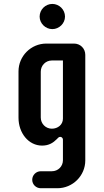

<svg xmlns="http://www.w3.org/2000/svg" viewBox="-20 -747 540 998"><path d="M423.3 86.9V-461.9C423.3 -495.1 397.5 -520.5 364.7 -520.5H220.7C141.1 -520.5 76.2 -455.6 76.2 -376V-134.8C76.2 -55.7 128.4 9.8 198.7 9.8C235.4 9.8 257.3 -5.9 274.9 -23.4C280.3 -28.8 285.2 -35.6 292.5 -35.6C298.3 -35.6 307.1 -32.2 307.1 -20V85.9C307.1 117.7 282.2 143.1 249.5 143.1H191.9C167.5 143.1 147.5 163.1 147.5 187.5C147.5 211.9 167.5 231.4 191.9 231.4H278.3C357.9 231.4 423.3 166.5 423.3 86.9ZM191.9 -374.5C191.9 -406.7 217.3 -432.6 249.5 -432.6H307.1V-130.4C307.1 -98.6 280.3 -78.1 249.5 -78.1C217.3 -78.1 191.9 -104 191.9 -136.2ZM186 -660.6C186 -625.5 216.3 -595.7 252 -595.7C287.6 -595.7 317.9 -625.5 317.9 -660.6C317.9 -697.3 287.6 -726.6 252 -726.6C216.3 -726.6 186 -697.3 186 -660.6Z"/></svg>

Font: Supermercado One
Style: Regular
Weight: 400
Designer: James Grieshaber
Foundry: James Grieshaber
Version: Version 1.002